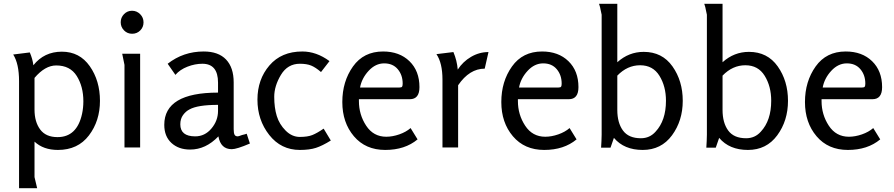

<svg xmlns="http://www.w3.org/2000/svg" viewBox="-20 -782 4738 1018"><path d="M50 -493 138 -504Q153 -469 157 -436Q214 -508 308 -508Q402 -508 456 -431Q510 -354 510 -247.5Q510 -141 451.5 -64Q393 13 287 13Q210 13 163 -31V157L177 216H81V-352Q81 -444 50 -493ZM163 -369V-201Q163 -136 193 -95.5Q223 -55 285 -55Q388 -55 415 -178Q422 -210 422 -245Q422 -323 387 -379Q352 -435 278 -435Q219 -435 163 -369Z M637.5 -621Q620 -639 620 -664Q620 -689 637.5 -707Q655 -725 680 -725Q705 -725 723 -707Q741 -689 741 -663.5Q741 -638 723.5 -620.5Q706 -603 680.5 -603Q655 -603 637.5 -621ZM640 -438 628 -497H723V0H640Z M1305 -21Q1235 9 1209 9Q1150 9 1138 -59Q1071 11 988 11Q927 11 889 -24Q851 -59 851 -120Q851 -291 1136 -291V-344Q1136 -444 1053 -444Q1014 -444 974 -428.5Q934 -413 910 -385L869 -444Q952 -509 1060 -509Q1138 -509 1178.5 -466.5Q1219 -424 1219 -345V-97Q1219 -77 1223.5 -68Q1228 -59 1241 -59L1249 -61L1263 -66L1279 -70Q1287 -72 1288 -73ZM936 -123Q936 -59 1015 -59Q1066 -59 1101 -100.5Q1136 -142 1136 -194V-226Q1028 -226 985 -202Q965 -192 950.5 -172Q936 -152 936 -123Z M1583 -509Q1658 -509 1727 -458L1682 -400Q1653 -425 1629.5 -434.5Q1606 -444 1570 -444Q1505 -444 1469.5 -385Q1434 -326 1434 -268.5Q1434 -211 1447.5 -167Q1461 -123 1494.5 -89.5Q1528 -56 1569.5 -56Q1611 -56 1636 -66Q1661 -76 1696 -100L1734 -37Q1689 -9 1655 2Q1621 13 1570 13Q1470 13 1407.5 -66.5Q1345 -146 1345 -253.5Q1345 -361 1408.5 -435Q1472 -509 1583 -509Z M2011 -509Q2098 -509 2151 -457.5Q2204 -406 2204 -320Q2204 -256 2153 -256H1883V-246Q1883 -174 1921.5 -115.5Q1960 -57 2028 -57Q2061 -57 2097 -69.5Q2133 -82 2157 -103L2194 -43Q2127 13 2022.5 13Q1918 13 1856.5 -59.5Q1795 -132 1795 -241Q1795 -350 1851.5 -429.5Q1908 -509 2011 -509ZM1889 -318H2098Q2109 -318 2112 -322.5Q2115 -327 2115 -339Q2115 -384 2089 -415Q2063 -446 2017 -446Q1971 -446 1934.5 -406.5Q1898 -367 1889 -318Z M2294 -495 2384 -506Q2403 -461 2407 -413Q2434 -455 2477.5 -480.5Q2521 -506 2570 -506L2550 -418Q2469 -418 2409 -330V0H2326V-360Q2326 -448 2294 -495Z M2854 -509Q2941 -509 2994 -457.5Q3047 -406 3047 -320Q3047 -256 2996 -256H2726V-246Q2726 -174 2764.5 -115.5Q2803 -57 2871 -57Q2904 -57 2940 -69.5Q2976 -82 3000 -103L3037 -43Q2970 13 2865.5 13Q2761 13 2699.5 -59.5Q2638 -132 2638 -241Q2638 -350 2694.5 -429.5Q2751 -509 2854 -509ZM2732 -318H2941Q2952 -318 2955 -322.5Q2958 -327 2958 -339Q2958 -384 2932 -415Q2906 -446 2860 -446Q2814 -446 2777.5 -406.5Q2741 -367 2732 -318Z M3156 -762H3253V-452Q3314 -507 3393 -507Q3491 -507 3545.5 -430Q3600 -353 3600 -247.5Q3600 -142 3543 -64.5Q3486 13 3387.5 13Q3289 13 3235 -51L3217 1H3167L3169 -34Q3170 -46 3170 -68V-704L3164 -732Q3162 -744 3159 -752.5Q3156 -761 3156 -762ZM3253 -381V-199Q3253 -131 3283 -90Q3313 -49 3378 -49Q3425 -49 3456 -84Q3511 -143 3511 -248Q3511 -324 3476.5 -380Q3442 -436 3374 -436Q3306 -436 3253 -381Z M3714 -762H3811V-452Q3872 -507 3951 -507Q4049 -507 4103.5 -430Q4158 -353 4158 -247.5Q4158 -142 4101 -64.5Q4044 13 3945.5 13Q3847 13 3793 -51L3775 1H3725L3727 -34Q3728 -46 3728 -68V-704L3722 -732Q3720 -744 3717 -752.5Q3714 -761 3714 -762ZM3811 -381V-199Q3811 -131 3841 -90Q3871 -49 3936 -49Q3983 -49 4014 -84Q4069 -143 4069 -248Q4069 -324 4034.5 -380Q4000 -436 3932 -436Q3864 -436 3811 -381Z M4464 -509Q4551 -509 4604 -457.5Q4657 -406 4657 -320Q4657 -256 4606 -256H4336V-246Q4336 -174 4374.5 -115.5Q4413 -57 4481 -57Q4514 -57 4550 -69.5Q4586 -82 4610 -103L4647 -43Q4580 13 4475.5 13Q4371 13 4309.5 -59.5Q4248 -132 4248 -241Q4248 -350 4304.5 -429.5Q4361 -509 4464 -509ZM4342 -318H4551Q4562 -318 4565 -322.5Q4568 -327 4568 -339Q4568 -384 4542 -415Q4516 -446 4470 -446Q4424 -446 4387.5 -406.5Q4351 -367 4342 -318Z"/></svg>

Font: Rosario
Style: Regular
Weight: 400
Designer: Hector Gatti
Foundry: Omnibus-Type
Version: Version 1.002